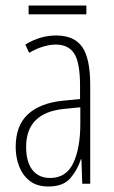

<svg xmlns="http://www.w3.org/2000/svg" viewBox="-20 -668 416 698"><path d="M184 -539Q250 -539 279 -497Q308 -455 308 -359V0H279L276 -89H274Q262 -51 236 -20.5Q210 10 156 10Q114 10 88 -10.5Q62 -31 49.5 -63.5Q37 -96 37 -133Q37 -212 82 -253Q127 -294 210 -302L271 -308V-356Q271 -440 250 -473Q229 -506 182 -506Q163 -506 138.5 -499Q114 -492 86 -476L72 -506Q126 -539 184 -539ZM212 -272Q75 -258 75 -134Q75 -79 98 -50Q121 -21 162 -21Q221 -21 246.5 -75.5Q272 -130 272 -218V-278ZM294 -648V-616H84V-648Z"/></svg>

Font: Noto Sans Gujarati UI ExtraCondensed ExtraLight
Style: Regular
Weight: 200
Width: 2
Designer: Jelle Bosma - Monotype Design Team, Universal Thirst
Foundry: Monotype Imaging Inc.
Version: Version 2.106; ttfautohint (v1.8.4.7-5d5b)